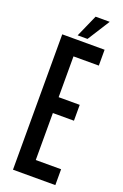

<svg xmlns="http://www.w3.org/2000/svg" viewBox="-160 -884 600 933"><g transform="rotate(20 140.0 -418.0)"><path d="M112 -721H163L236 -836H163ZM128 -618H259V-700H40V0H259V-82H128V-325H237V-407H128Z"/></g></svg>

Font: Queering
Style: Regular
Weight: 400
Designer: Adam Naccarato
Foundry: adamnac
Version: Version 2.000;hotconv 1.0.109;makeotfexe 2.5.65596